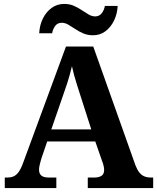

<svg xmlns="http://www.w3.org/2000/svg" viewBox="-20 -949 793 969"><path d="M4.1 0V-53H16.1Q34.4 -53 48.1 -58.7Q61.8 -64.4 73.6 -80.3Q85.3 -96.1 96.2 -125.8L312.9 -714H450.7L663.9 -114.1Q672.5 -92 683.2 -78.5Q694 -64.9 708.4 -59Q722.9 -53 741.3 -53H753.1V0H423V-53H455.9Q477.8 -53 491.6 -61.3Q505.5 -69.6 505.5 -91.2Q505.5 -99.5 503.9 -107.3Q502.3 -115.1 500.2 -122.5Q498.1 -129.9 495.7 -135.1L460.9 -234.9H218.2L188.9 -149.1Q186.5 -141.1 183.7 -130.8Q180.8 -120.4 178.9 -110.5Q177 -100.5 177 -92.2Q177 -73 188.6 -63Q200.2 -53 226.2 -53H264.3V0ZM239 -296H440.6L381.5 -480.2Q374.4 -503.3 367.2 -525.4Q360.1 -547.4 354 -569.8Q348 -592.2 343.1 -615Q338.1 -592.8 331.9 -571.4Q325.7 -550.1 319.2 -528.8Q312.6 -507.5 304.1 -484.6ZM449.2 -771Q422.2 -771 400.2 -780.5Q378.2 -790 359.7 -802.5Q341.2 -815 324.7 -824.5Q308.2 -834 292.2 -834Q269.7 -834 258 -817.5Q246.2 -801 243.2 -781H177.9Q179.9 -821.9 196.3 -855.3Q212.8 -888.8 240.5 -909Q268.2 -929.2 304.2 -929.2Q331.2 -929.2 352.7 -919.7Q374.2 -910.2 392.7 -897.7Q411.2 -885.2 427.7 -875.7Q444.2 -866.2 460.2 -866.2Q481.7 -866.2 493.9 -882.7Q506.2 -899.2 509.2 -919.2H573.9Q571.9 -878.7 555.5 -845.1Q539.1 -811.4 512.1 -791.2Q485.2 -771 449.2 -771Z"/></svg>

Font: Noto Serif Ethiopic
Style: Regular
Weight: 400
Designer: Monotype Design Team
Foundry: Monotype Imaging Inc.
Version: Version 2.102